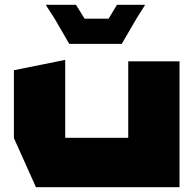

<svg xmlns="http://www.w3.org/2000/svg" viewBox="-20 -781 807 801"><path d="M130 0 38 -205V-488L251 -531H252V-206H515V-525H729V0ZM433 -703 468 -761H585V-760L549 -703L488 -598H269L208 -703L172 -759V-761H297L333 -703Z"/></svg>

Font: Foldit Thin ExtraBold
Style: Regular
Weight: 800
Version: Version 1.003